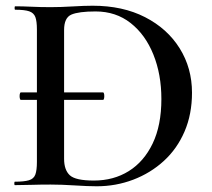

<svg xmlns="http://www.w3.org/2000/svg" viewBox="-20 -647 740 671"><path d="M53 -298Q50 -298 49 -304.5Q48 -311 49 -317.5Q50 -324 53 -324H340Q343 -324 344 -317.5Q345 -311 344 -304.5Q343 -298 340 -298ZM318 4Q287 4 241 1Q195 -2 157 -2Q121 -2 89 -1Q57 0 32 0Q30 0 30 -6Q30 -12 32 -12Q64 -12 81 -17Q98 -22 103.5 -37Q109 -52 109 -81V-544Q109 -573 103.5 -587.5Q98 -602 82 -607.5Q66 -613 33 -613Q31 -613 31 -619Q31 -625 33 -625Q59 -625 90 -623.5Q121 -622 157 -622Q192 -622 233.5 -624.5Q275 -627 304 -627Q409 -627 487 -587Q565 -547 608 -478Q651 -409 651 -323Q651 -248 625 -187.5Q599 -127 552.5 -84.5Q506 -42 445.5 -19Q385 4 318 4ZM308 -16Q377 -16 430 -49Q483 -82 513.5 -145.5Q544 -209 544 -301Q544 -387 516 -456.5Q488 -526 436.5 -566.5Q385 -607 314 -607Q255 -607 229.5 -596Q204 -585 204 -542V-92Q204 -53 224 -34.5Q244 -16 308 -16Z"/></svg>

Font: Cormorant SemiBold
Style: Regular
Weight: 600
Designer: Christian Thalmann (Catharsis Fonts)
Foundry: Catharsis Fonts
Version: Version 4.000